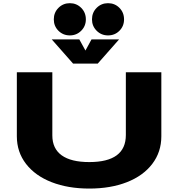

<svg xmlns="http://www.w3.org/2000/svg" viewBox="-20 -1142 1090 1174"><path d="M309 -1023.5Q309 -1065.5 337.5 -1094Q366 -1122.5 407 -1122.5Q448 -1122.5 476.5 -1094Q505 -1065.5 505 -1023.5Q505 -982.5 476.5 -954Q448 -925.5 407 -925.5Q366 -925.5 337.5 -953.8Q309 -982 309 -1023.5ZM640.5 -925.5Q599.5 -925.5 571 -954Q542.5 -982.5 542.5 -1023.5Q542.5 -1065.5 571 -1094Q599.5 -1122.5 640.5 -1122.5Q682 -1122.5 710.2 -1094Q738.5 -1065.5 738.5 -1023.5Q738.5 -982 710.2 -953.8Q682 -925.5 640.5 -925.5ZM708 -901 577.5 -753H427L296.5 -901H465L502.5 -833L539.5 -901ZM83 -308.5V-700H300V-314Q300 -233.5 357.2 -192.2Q414.5 -151 526 -151Q749.5 -151 749.5 -316.5V-700H966.5V-308.5Q966.5 -212.5 911 -139.8Q855.5 -67 755.8 -28Q656 11 526 11Q396 11 295.8 -28Q195.5 -67 139.2 -139.8Q83 -212.5 83 -308.5Z"/></svg>

Font: League Mono Extended ExtraBold
Style: Regular
Weight: 800
Width: 9
Designer: Tyler Finck
Foundry: The League of Moveable Type / Tyler Finck
Version: Version 2.210